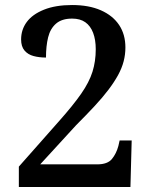

<svg xmlns="http://www.w3.org/2000/svg" viewBox="-20 -744 601 764"><path d="M55 0V-81L215 -262Q271 -325 303 -371Q335 -417 348 -458.5Q361 -500 361 -548Q361 -586 350.5 -613.5Q340 -641 319.5 -655.5Q299 -670 267 -670Q226 -670 203 -650Q180 -630 171.5 -595.5Q163 -561 163 -515Q136 -515 113.5 -521Q91 -527 77.5 -543Q64 -559 64 -587Q64 -626 86.5 -656.5Q109 -687 155 -705.5Q201 -724 267 -724Q334 -724 381.5 -703Q429 -682 454 -644.5Q479 -607 479 -555Q479 -527 472 -500Q465 -473 450 -445.5Q435 -418 412 -387.5Q389 -357 357 -322.5Q325 -288 283 -246L140 -90H367Q408 -90 425.5 -111.5Q443 -133 451 -163L456 -185H504L499 0Z"/></svg>

Font: Noto Rashi Hebrew Medium
Style: Regular
Weight: 500
Version: Version 1.006